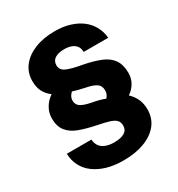

<svg xmlns="http://www.w3.org/2000/svg" viewBox="-177 -855 912 982"><g transform="rotate(-30 278.5 -364.5)"><path d="M267 10Q213 10 170.5 -2.5Q128 -15 97 -38Q66 -61 49.5 -93.5Q33 -126 32 -165H177Q179 -140 191 -124.5Q203 -109 224 -101.5Q245 -94 271 -94Q312 -94 333 -107Q354 -120 354 -146Q354 -166 343 -178Q332 -190 307 -198Q282 -206 236 -215Q182 -226 141.5 -241Q101 -256 78.5 -284Q56 -312 56 -359Q56 -392 72 -420Q88 -448 117 -468Q90 -488 77.5 -514Q65 -540 65 -574Q65 -624 93.5 -661Q122 -698 173 -718.5Q224 -739 291 -739Q340 -739 379 -727Q418 -715 446.5 -693.5Q475 -672 492 -641Q509 -610 512 -573H367Q367 -595 356.5 -608.5Q346 -622 328.5 -628.5Q311 -635 287 -635Q252 -635 232 -622Q212 -609 212 -583Q212 -555 241 -542Q270 -529 329 -519Q391 -507 431.5 -490Q472 -473 492 -443Q512 -413 512 -366Q512 -334 497 -308Q482 -282 456 -265Q479 -243 491 -216.5Q503 -190 503 -156Q503 -104 473.5 -67Q444 -30 391 -10Q338 10 267 10ZM348 -308Q356 -317 360 -326.5Q364 -336 364 -348Q364 -376 344.5 -389Q325 -402 284 -410Q264 -414 247 -418.5Q230 -423 214 -428Q204 -419 198.5 -408.5Q193 -398 193 -386Q193 -362 211 -349.5Q229 -337 269 -329Q292 -325 313 -319.5Q334 -314 348 -308Z"/></g></svg>

Font: Mona Sans SemiExpanded
Style: Bold
Weight: 700
Width: 6
Designer: Deni Anggara
Foundry: GitHub
Version: Version 2.000